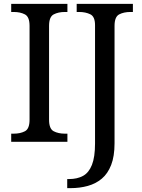

<svg xmlns="http://www.w3.org/2000/svg" viewBox="-20 -734 736 994"><path d="M38 0V-42H51Q85 -42 109 -54.5Q133 -67 133 -114V-600Q133 -647 109 -659.5Q85 -672 51 -672H38V-714H329V-672H316Q282 -672 258 -659.5Q234 -647 234 -600V-114Q234 -67 258 -54.5Q282 -42 316 -42H329V0ZM328 240V193H337Q380 193 410 176.5Q440 160 456 119.5Q472 79 472 9V-604Q472 -648 447.5 -660Q423 -672 390 -672H377V-714H668V-672H655Q621 -672 597 -659.5Q573 -647 573 -600V8Q573 75 555.5 120Q538 165 507 191Q476 217 434.5 228.5Q393 240 345 240Z"/></svg>

Font: Noto Serif Test
Style: Regular
Weight: 400
Version: Version 1.000